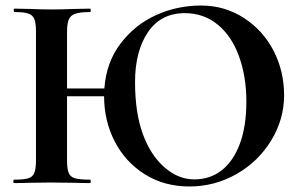

<svg xmlns="http://www.w3.org/2000/svg" viewBox="-20 -656 1087 688"><path d="M642.1 -608.9Q556.2 -608.9 510 -540.5Q463.9 -472.2 463.9 -362.1Q463.9 -252 491.9 -175.5Q520 -99.1 569.6 -56.2Q619.1 -13.2 676 -13.2Q732.9 -13.2 774.4 -45.7Q815.9 -78.1 839.4 -140.6Q862.8 -203.1 862.8 -292.5Q862.8 -381.8 836.4 -454.3Q810.1 -526.9 760 -567.9Q710 -608.9 642.1 -608.9ZM353 -311H220.2V-81.1Q220.2 -51.3 226.1 -36.6Q231.9 -22 249 -17.1Q266.1 -12.2 303.2 -12.2Q305.2 -12.2 305.2 -6.1Q305.2 0 303.2 0Q268.1 0 247.1 -1L160.2 -2L85 -1Q64.9 0 29.8 0Q27.8 0 27.8 -6.1Q27.8 -12.2 29.8 -12.2Q64.9 -12.2 81.1 -17.1Q97.2 -22 103 -36.4Q108.9 -50.8 108.9 -81.1V-543.9Q108.9 -573.7 103 -587.9Q97.2 -602.1 81.5 -607.4Q65.9 -612.8 32.2 -612.8Q29.3 -612.8 29.1 -618.9Q28.8 -625 32.2 -625L85.9 -624Q131.8 -622.1 165 -622.1Q198.2 -622.1 248 -624L303.2 -625Q305.2 -625 305.2 -618.9Q305.2 -612.8 303.2 -612.8Q267.1 -612.8 250 -606.9Q232.9 -601.1 226.6 -586.4Q220.2 -571.8 220.2 -542V-338.9H354Q360.8 -433.1 412.4 -500.5Q463.9 -567.9 539.6 -602.1Q615.2 -636.2 700.2 -636.2Q785.2 -636.2 854 -591.6Q922.9 -546.9 960.4 -473.9Q998 -400.9 998 -314.5Q998 -228 951.4 -152.1Q904.8 -76.2 826.9 -32Q749 12.2 658.7 12.2Q568.4 12.2 498.8 -31.5Q429.2 -75.2 391.1 -149.2Q353 -223.1 353 -311Z"/></svg>

Font: Cormorant-Bold
Style: Bold
Weight: 700
Designer: Christian Thalmann (Catharsis Fonts)
Version: Version 3.000